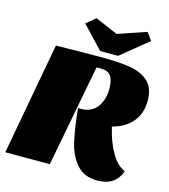

<svg xmlns="http://www.w3.org/2000/svg" viewBox="-133 -971 961 1091"><g transform="rotate(15 348.0 -425.0)"><path d="M249 -662 376 -663Q484 -663 551.5 -652.5Q619 -642 660 -604.5Q701 -567 701 -492Q701 -415 658 -365.5Q615 -316 542 -298Q563 -210 597.5 -150.5Q632 -91 679 -71Q646 20 541 20Q463 20 419.5 -29.5Q376 -79 358.5 -155Q341 -231 329 -350Q335 -349 345 -349Q409 -350 441 -393Q473 -436 473 -502Q473 -551 456 -575.5Q439 -600 397 -600H371L257 0H-5L116 -660Q173 -660 249 -662ZM599 -870 632 -825 472 -695H367L244 -825L299 -870L432 -813Z"/></g></svg>

Font: Sansita Black Italic
Style: Regular
Weight: 900
Italic angle: -11°
Designer: Pablo Cosgaya
Foundry: Omnibus-Type
Version: Version 1.006